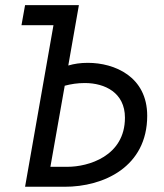

<svg xmlns="http://www.w3.org/2000/svg" viewBox="-20 -713 626 733"><path d="M75.7 0H226.1C376 0.5 542 -76.2 542 -271C542 -420.9 417 -473.1 315.4 -473.1C287.6 -473.1 263.7 -469.7 240.7 -462.9L281.2 -693.4H75.7L62 -616.7H184.1ZM227.1 -385.7C251 -392.1 275.9 -396 303.7 -396C380.9 -396 457 -358.9 457 -263.7C457 -115.7 315.4 -76.2 238.3 -76.2H172.4Z"/></svg>

Font: Cascadia Mono SemiLight
Style: Italic
Weight: 350
Italic angle: -10°
Monospace: yes
Designer: Aaron Bell
Foundry: Saja Typeworks
Version: Version 2404.023